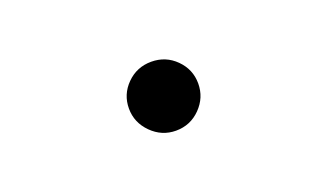

<svg xmlns="http://www.w3.org/2000/svg" viewBox="-34 -313 809 474"><g transform="rotate(-20 370.0 -75.5)"><path d="M370 -166Q408 -166 434.5 -139.5Q461 -113 461 -76Q461 -39 434.5 -12Q408 15 370 15Q333 15 306 -12Q279 -39 279 -76Q279 -113 305.5 -139.5Q332 -166 370 -166Z"/></g></svg>

Font: Major Mono Display
Style: Regular
Weight: 400
Designer: Emre Parlak
Foundry: Emre Parlak
Version: Version 2.000; ttfautohint (v1.8) -l 8 -r 50 -G 200 -x 14 -D